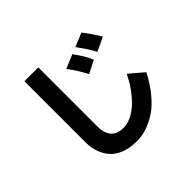

<svg xmlns="http://www.w3.org/2000/svg" viewBox="-188 -965 1339 1339"><g transform="rotate(-45 481.0 -295.5)"><path d="M802 -203 847 -164Q780 -35 688 44Q575 130 461 130Q344 130 276 71Q201 1 201 -122V-721H338V-137Q338 -100 347 -74.5Q356 -49 374 -31Q403 -2 461 -2Q534 -2 612 -71Q692 -148 742 -253Q762 -237 802 -203ZM621 -638 722 -680Q768 -622 808 -554L706 -506Q690 -537 671 -566Q652 -595 621 -638ZM603 -461 555 -437Q535 -476 515.5 -507Q496 -538 468 -575Q498 -587 520 -597L571 -618Q602 -574 618.5 -547.5Q635 -521 650 -484Q628 -475 603 -461Z"/></g></svg>

Font: Gmarket Sans TTF Bold
Style: Regular
Weight: 700
Designer: Creative Director : Sungho Lee; Art Director : Kiwoong Choi; Project Manager : Sori Yang, Jongwook Yoon; Font Designer :
Foundry: Sandoll Inc.
Version: Version 1.000;hotconv 1.0.109;makeotfexe 2.5.65596